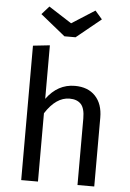

<svg xmlns="http://www.w3.org/2000/svg" viewBox="-62 -1004 711 1050"><g transform="rotate(5 293.0 -479.5)"><path d="M323 -804H262L126 -914L166 -959L292 -878L419 -959L458 -914ZM343 -539Q415 -539 455.5 -496Q496 -453 496 -378V0H404V-365Q404 -421 382.5 -444Q361 -467 320 -467Q246 -467 187 -375V0H95V-738L187 -748V-454Q249 -539 343 -539Z"/></g></svg>

Font: Fira Sans
Style: Regular
Weight: 400
Designer: Carrois Corporate & Edenspiekermann AG
Foundry: Carrois Corporate GbR & Edenspiekermann AG
Version: Version 4.106;PS 004.106;hotconv 1.0.70;makeotf.lib2.5.58329